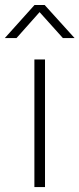

<svg xmlns="http://www.w3.org/2000/svg" viewBox="-75 -756 321 776"><path d="M64 0V-515.6H106.9V0ZM-8.3 -602.1H-55.2V-602.5L64.5 -735.8H105.5L226.1 -602.5V-602.1H179.2L85 -707Z"/></svg>

Font: Inter Display ExtraLight
Style: Regular
Weight: 200
Designer: Rasmus Andersson
Foundry: rsms
Version: Version 4.000;git-a52131595